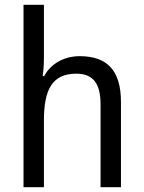

<svg xmlns="http://www.w3.org/2000/svg" viewBox="-20 -780 599 800"><path d="M163 -540V-760H78V0H163V-278C163 -406 197 -473 298 -473C368 -473 399 -432 399 -345V0H484V-355C484 -485 428 -546 312 -546C250 -546 193 -517 164 -463H158C161 -485 163 -513 163 -540Z"/></svg>

Font: Noto Sans Thai Looped SemiCondensed
Style: Regular
Weight: 400
Width: 4
Designer: Sasikarn Vongin, Ben Mitchell
Foundry: The Fontpad Ltd
Version: Version 1.001